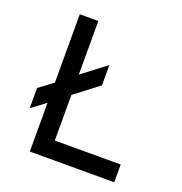

<svg xmlns="http://www.w3.org/2000/svg" viewBox="-127 -810 870 920"><g transform="rotate(20 308.0 -350.0)"><path d="M124.5 0V-248.5L53 -195V-298L124.5 -351.5V-700H219V-427L341 -519.5V-416.5L219 -323V-90.5H555V0Z"/></g></svg>

Font: Overpass Mono Medium
Style: Regular
Weight: 500
Monospace: yes
Designer: Delve Withrington, Dave Bailey
Foundry: Delve Fonts LLC
Version: Version 4.000